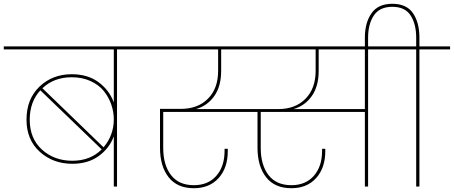

<svg xmlns="http://www.w3.org/2000/svg" viewBox="-55 -985 2397 1014"><path d="M546 0V-265Q523 -202 466.5 -161Q410 -120 327 -120Q225 -120 155 -183.5Q85 -247 85 -353Q85 -462 153.5 -527.5Q222 -593 324 -593Q409 -593 466 -550.5Q523 -508 546 -444V-724H-35V-740H725V-724H563V0ZM324 -577Q230 -577 169 -519L492 -207Q546 -271 546 -355Q546 -395 532.5 -433.5Q519 -472 493 -504.5Q467 -537 423 -557Q379 -577 324 -577ZM482 -196 158 -508Q102 -447 102 -353Q102 -253 167 -194.5Q232 -136 327 -136Q422 -136 482 -196Z M1415 -409Q1505 -409 1558.5 -463.5Q1612 -518 1612 -611V-724H1113V-611Q1113 -529 1076.5 -477.5Q1040 -426 980 -409ZM1628 -611Q1628 -529 1591.5 -477.5Q1555 -426 1495 -409H1872V-724H1628ZM1663 -188Q1663 -98 1614.5 -44.5Q1566 9 1484 9Q1396 9 1350.5 -49Q1305 -107 1305 -205V-394H807V-204Q807 -114 848 -60.5Q889 -7 969 -7Q1044 -7 1087.5 -56.5Q1131 -106 1131 -188V-199H1148V-188Q1148 -98 1099.5 -44.5Q1051 9 969 9Q881 9 835.5 -49Q790 -107 790 -205V-410H900Q990 -410 1043.5 -464Q1097 -518 1097 -611V-724H655V-740H2051V-724H1889V0H1872V-394H1322V-204Q1322 -114 1363 -60.5Q1404 -7 1484 -7Q1559 -7 1602.5 -56.5Q1646 -106 1646 -188V-199H1663Z M1872 -734V-786Q1872 -865 1907 -915Q1942 -965 2017 -965Q2092 -965 2126 -915.5Q2160 -866 2160 -786V-740H2322V-724H2160V0H2143V-724H1981V-740H2143V-786Q2143 -858 2113.5 -903.5Q2084 -949 2017 -949Q1950 -949 1919.5 -903.5Q1889 -858 1889 -786V-734Z"/></svg>

Font: Poppins Thin
Style: Regular
Weight: 250
Designer: Ninad Kale (Devanagari), Jonny Pinhorn (Latin)
Foundry: Indian Type Foundry
Version: Version 3.200;PS 1.000;hotconv 16.6.54;makeotf.lib2.5.65590